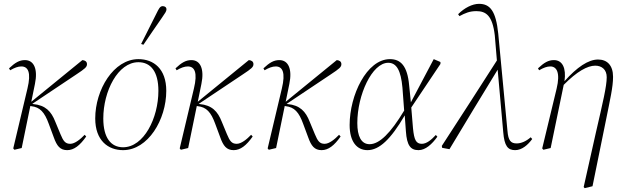

<svg xmlns="http://www.w3.org/2000/svg" viewBox="-20 -770 3267 1000"><path d="M49 3 55 10 93 1 138 -218 143 -217C188 -212 212 -186 234 -125L260 -55C276 -10 293 12 330 12C365 12 396 -12 429 -59L421 -68C399 -45 370 -21 346 -21C320 -21 310 -35 295 -71L268 -136C247 -190 217 -222 153 -228L148 -229L377 -382C424 -413 433 -421 433 -436C433 -450 422 -456 409 -457L143 -240L162 -333C178 -410 157 -457 110 -457C81 -457 59 -444 27 -414L33 -404C55 -417 74 -424 91 -424C127 -424 143 -392 123 -309C98 -205 74 -101 49 3Z M621 12C751 12 846 -147 846 -297C846 -412 780 -462 701 -462C572 -462 476 -303 476 -153C476 -38 543 12 621 12ZM621 -3C558 -3 518 -52 518 -153C518 -295 594 -446 701 -446C765 -446 805 -397 805 -297C805 -155 729 -3 621 -3ZM715 -541 727 -537C758 -584 791 -630 823 -677C840 -702 847 -711 847 -721C847 -732 839 -738 827 -738C813 -738 806 -722 796 -702C769 -648 742 -595 715 -541Z M916 3 922 10 960 1 1005 -218 1010 -217C1055 -212 1079 -186 1101 -125L1127 -55C1143 -10 1160 12 1197 12C1232 12 1263 -12 1296 -59L1288 -68C1266 -45 1237 -21 1213 -21C1187 -21 1177 -35 1162 -71L1135 -136C1114 -190 1084 -222 1020 -228L1015 -229L1244 -382C1291 -413 1300 -421 1300 -436C1300 -450 1289 -456 1276 -457L1010 -240L1029 -333C1045 -410 1024 -457 977 -457C948 -457 926 -444 894 -414L900 -404C922 -417 941 -424 958 -424C994 -424 1010 -392 990 -309C965 -205 941 -101 916 3Z M1374 3 1380 10 1418 1 1463 -218 1468 -217C1513 -212 1537 -186 1559 -125L1585 -55C1601 -10 1618 12 1655 12C1690 12 1721 -12 1754 -59L1746 -68C1724 -45 1695 -21 1671 -21C1645 -21 1635 -35 1620 -71L1593 -136C1572 -190 1542 -222 1478 -228L1473 -229L1702 -382C1749 -413 1758 -421 1758 -436C1758 -450 1747 -456 1734 -457L1468 -240L1487 -333C1503 -410 1482 -457 1435 -457C1406 -457 1384 -444 1352 -414L1358 -404C1380 -417 1399 -424 1416 -424C1452 -424 1468 -392 1448 -309C1423 -205 1399 -101 1374 3Z M1841 -129C1841 -276 1918 -443 2002 -443C2046 -443 2068 -402 2076 -314L2085 -194C2014 -76 1956 -19 1905 -19C1861 -19 1841 -61 1841 -129ZM1894 12C1955 12 2015 -44 2088 -169L2094 -87C2099 -11 2119 12 2160 12C2196 12 2230 -19 2258 -58L2250 -67C2227 -42 2202 -21 2177 -21C2147 -21 2137 -41 2131 -102L2122 -210L2274 -437V-447L2239 -462L2120 -237L2111 -325C2102 -428 2066 -462 2011 -462C1890 -462 1801 -274 1801 -119C1801 -33 1838 12 1894 12Z M2663 12C2699 12 2730 -16 2752 -46L2744 -55C2719 -33 2693 -23 2671 -23C2641 -23 2627 -37 2623 -89L2575 -595C2563 -712 2533 -750 2475 -750C2440 -750 2399 -729 2366 -696L2373 -686C2403 -702 2426 -712 2461 -712C2511 -712 2545 -689 2557 -586L2568 -455C2473 -306 2377 -158 2281 -10L2283 0L2321 7C2404 -132 2488 -269 2572 -407L2601 -82C2607 -9 2625 12 2663 12Z M3020 204 3025 210 3066 200 3135 -139C3158 -254 3173 -316 3173 -370C3173 -430 3142 -460 3095 -460C3044 -460 2985 -420 2920 -347C2930 -416 2909 -457 2865 -457C2836 -457 2814 -444 2782 -414L2788 -404C2810 -417 2829 -424 2846 -424C2880 -424 2899 -391 2879 -308C2854 -204 2829 -101 2804 3L2810 10L2848 1L2916 -328C2985 -398 3040 -428 3080 -428C3114 -428 3140 -408 3140 -368C3140 -320 3120 -238 3083 -77Z"/></svg>

Font: Source Serif 4 Display Light
Style: Italic
Weight: 300
Italic angle: -12°
Designer: Frank Grießhammer
Foundry: Adobe Systems Incorporated
Version: Version 4.004;hotconv 1.0.117;makeotfexe 2.5.65602